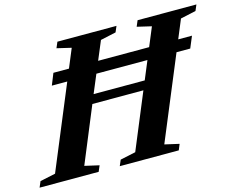

<svg xmlns="http://www.w3.org/2000/svg" viewBox="-168 -917 1318 1072"><g transform="rotate(-15 491.0 -381.0)"><path d="M149 -532.5 176 -599.5H977L949 -532.5ZM1031.5 -727.5 942.5 -708 670.5 -53 754 -34 740 0H399L413.5 -34L502.5 -53L636 -375H341L208 -53L291.5 -34L277 0H-64.5L-50 -34L39 -53L311 -708L228 -727.5L242.5 -761.5H584L569.5 -727.5L480 -708L362 -426.5H657.5L774.5 -708L691.5 -727.5L706 -761.5H1046Z"/></g></svg>

Font: Libre Caslon Text
Style: Italic
Weight: 400
Italic angle: -22.583°
Designer: Pablo Impallari, Rodrigo Fuenzalida, Katja Schimmel
Foundry: Pablo Impallari, Rodrigo Fuenzalida
Version: Version 2.000